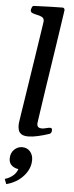

<svg xmlns="http://www.w3.org/2000/svg" viewBox="-67 -789 432 1114"><g transform="rotate(5 149.0 -231.5)"><path d="M57.6 -72.8Q59.1 -84.5 64.9 -121.8Q70.8 -159.2 79.1 -212.6Q87.4 -266.1 96.7 -327.1Q106 -388.2 115.2 -447.5Q124.5 -506.8 131.8 -556.2Q139.2 -605.5 143.8 -635.7Q148.4 -666 148.4 -667.5Q148.4 -684.6 136.2 -691.2Q124 -697.8 108.4 -700.7Q92.8 -703.6 80.6 -708.3Q68.4 -712.9 68.4 -725.1Q68.4 -729.5 72.3 -740Q76.2 -750.5 84 -751Q136.7 -753.4 182.6 -754.6Q228.5 -755.9 251 -755.9Q254.9 -755.9 259 -752.9Q263.2 -750 263.2 -741.2Q263.2 -740.7 259 -712.4Q254.9 -684.1 247.8 -636.7Q240.7 -589.4 231.9 -530.3Q223.1 -471.2 213.4 -408.2Q203.6 -345.2 194.8 -286.1Q186 -227.1 179 -179.2Q171.9 -131.3 167.7 -102.5Q163.6 -73.7 163.6 -71.8Q163.6 -61 169.7 -54Q175.8 -46.9 192.4 -46.9Q202.6 -46.9 217.3 -50.8Q231.9 -54.7 239.3 -54.7Q243.7 -54.7 247.6 -52.7Q251.5 -50.8 251.5 -40Q251.5 -34.2 248.8 -28.1Q246.1 -22 239.3 -19.5Q206.5 -8.3 173.8 -1Q141.1 6.3 117.7 6.3Q89.4 6.3 76.2 -3.4Q63 -13.2 59.6 -26.9Q56.2 -40.5 56.2 -51.3Q56.2 -59.1 56.6 -65.2Q57.1 -71.3 57.6 -72.8ZM87.9 71.3Q116.7 71.3 134.3 91.1Q151.9 110.8 151.9 141.6Q151.9 175.3 134.3 206.1Q116.7 236.8 85.7 259.8Q54.7 282.7 14.2 293L3.4 263.7Q34.7 254.4 55.7 234.1Q76.7 213.9 81.1 182.1L86.4 200.2Q61 200.7 41.3 186Q21.5 171.4 21.5 144Q21.5 110.4 42 90.8Q62.5 71.3 87.9 71.3Z"/></g></svg>

Font: Gelasio Medium
Style: Italic
Weight: 500
Italic angle: -8.5°
Designer: Eben Sorkin
Foundry: Eben Sorkin
Version: Version 1.008